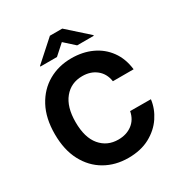

<svg xmlns="http://www.w3.org/2000/svg" viewBox="-213 -1086 1178 1248"><g transform="rotate(-30 376.0 -462.0)"><path d="M704.9 -472.7H549.4Q540.5 -532.7 498.2 -566.9Q456 -601.2 392.8 -601.2Q308.2 -601.2 257.3 -539.2Q206.3 -477.3 206.3 -363.6Q206.3 -247.2 257.6 -186.6Q308.9 -126.1 391.7 -126.1Q453.1 -126.1 495.7 -158.2Q538.4 -190.3 549.4 -248.6L704.9 -247.9Q696.7 -181.1 657.3 -122.2Q617.9 -63.2 550.2 -26.6Q482.6 9.9 389.2 9.9Q291.9 9.9 215.4 -34.1Q138.8 -78.1 94.6 -161.6Q50.4 -245 50.4 -363.6Q50.4 -482.6 95.2 -566.1Q139.9 -649.5 216.6 -693.4Q293.3 -737.2 389.2 -737.2Q473.4 -737.2 541 -706.1Q608.7 -675.1 651.8 -615.9Q695 -556.8 704.9 -472.7ZM313.2 -790.8 389.2 -859 464.8 -790.8H589.5V-795.8L435.4 -933.6H342.7L188.9 -795.8V-790.8Z"/></g></svg>

Font: Inter UI
Style: Bold
Weight: 700
Designer: Rasmus Andersson
Foundry: rsms
Version: 3.2;8d6f07862